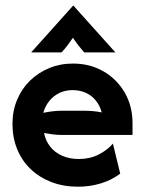

<svg xmlns="http://www.w3.org/2000/svg" viewBox="-20 -660 519 693"><path d="M261.8 13.9Q209 13.9 165.6 -2.8Q122.2 -19.4 90.6 -49.7Q59 -79.9 42 -121.5Q25 -163.2 25 -212.5Q25 -259.7 41.7 -299.7Q58.3 -339.6 88.2 -368.8Q118.1 -397.9 157.6 -414.2Q197.2 -430.6 243.1 -430.6Q304.9 -430.6 353.5 -402.4Q402.1 -374.3 430.2 -325.7Q458.3 -277.1 458.3 -215.3V-172.9H204.2Q186.8 -172.9 170.8 -175Q154.9 -177.1 138.9 -179.9Q144.4 -152.1 161.1 -130.9Q177.8 -109.7 204.2 -97.9Q230.6 -86.1 264.6 -86.1Q304.2 -86.1 335.8 -102.1Q367.4 -118.1 387.5 -141.7L413.9 -33.3Q382.6 -9.7 343.4 2.1Q304.2 13.9 261.8 13.9ZM136.1 -252.8Q152.8 -256.2 169.8 -258.3Q186.8 -260.4 204.2 -260.4H277.8Q297.2 -260.4 314.6 -259Q331.9 -257.6 347.2 -254.2Q340.3 -279.2 325.7 -297.2Q311.1 -315.3 289.9 -325Q268.8 -334.7 241.7 -334.7Q216 -334.7 194.8 -324.7Q173.6 -314.6 158.7 -296.5Q143.8 -278.5 136.1 -252.8ZM92.4 -470.8 243.8 -639.6H245.1L396.5 -470.8H284Q272.9 -483.3 263.2 -495.8Q253.5 -508.3 243.1 -523.6Q232.6 -508.3 223.3 -495.8Q213.9 -483.3 202.1 -470.8Z"/></svg>

Font: Afacad Flux
Style: Bold
Weight: 700
Designer: Kristian Moeller
Foundry: Dicotype
Version: Version 1.100